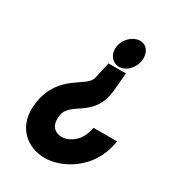

<svg xmlns="http://www.w3.org/2000/svg" viewBox="-151 -677 699 774"><g transform="rotate(30 198.0 -290.0)"><path d="M35 -167C16 -47 96 11 176 11C259 11 370 -55 393 -178L396 -193H287L283 -179C271 -125 225 -94 188 -97C160 -99 136 -119 143 -167C152 -238 268 -227 282 -361L290 -448H209L192 -373C184 -321 58 -313 35 -167ZM203 -524C197 -486 221 -457 252 -457C283 -457 314 -486 320 -524C326 -562 305 -591 274 -591C243 -591 209 -562 203 -524Z"/></g></svg>

Font: Charger Sport
Style: BlkNrwObl
Weight: 900
Designer: Jasper
Foundry: Cannot Into Space Fonts
Version: Version 1.1